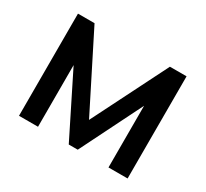

<svg xmlns="http://www.w3.org/2000/svg" viewBox="-114 -710 943 879"><g transform="rotate(30 357.0 -270.0)"><path d="M170 0H69.5V-540H157L356.5 -144L555.5 -540H643.5V0H542.5V-326L380 0H332.5L170 -326Z"/></g></svg>

Font: Hauora SemiBold
Style: Regular
Weight: 600
Designer: Wayne Shih
Foundry: WCYS
Version: Version 1.001